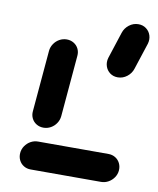

<svg xmlns="http://www.w3.org/2000/svg" viewBox="-74 -682 608 741"><g transform="rotate(10 230.0 -312.0)"><path d="M432.6 -55.6Q431.5 -40.4 422.8 -27.6Q414.1 -14.8 400.7 -7.4Q387.4 0 372.2 0H96.3Q81.1 0 69.1 -7.4Q57 -14.8 50.7 -27.6Q44.4 -40.4 45.6 -55.6Q46.7 -70.7 55.4 -83.5Q64.1 -96.3 77.4 -103.7Q90.7 -111.1 105.9 -111.1H381.9Q397 -111.1 409.1 -103.7Q421.1 -96.3 427.4 -83.5Q433.7 -70.7 432.6 -55.6ZM116.7 -167.4Q101.5 -167.4 89.3 -174.8Q77 -182.2 70.7 -195Q64.4 -207.8 65.9 -223L86.7 -463Q88.1 -478.1 96.7 -490.9Q105.2 -503.7 118.5 -511.1Q131.9 -518.5 147 -518.5Q162.2 -518.5 174.4 -511.1Q186.7 -503.7 193 -490.9Q199.3 -478.1 197.8 -463L177 -223Q175.6 -207.8 167 -195Q158.5 -182.2 145.2 -174.8Q131.9 -167.4 116.7 -167.4ZM457.8 -557 423.7 -452.6Q417.8 -433.7 401.5 -421.1Q385.2 -408.5 365.2 -408.5Q347.8 -408.5 334.8 -418.1Q321.9 -427.8 316.9 -443.3Q311.9 -458.9 316.7 -475.9L350.7 -580.4Q356.7 -599.3 373 -611.9Q389.3 -624.4 409.3 -624.4Q426.7 -624.4 439.6 -614.8Q452.6 -605.2 457.6 -589.6Q462.6 -574.1 457.8 -557Z"/></g></svg>

Font: 26F Galaxy Sans Oblique
Style: Regular
Weight: 400
Italic angle: -5°
Designer: C₂₉H₂₅N₃O₅
Version: Version 1.200;FEAKit 1.0